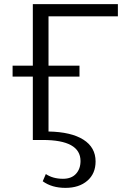

<svg xmlns="http://www.w3.org/2000/svg" viewBox="-20 -678 621 930"><path d="M215 -599V-360H365V-307H215V-41Q325 -39 384 -1.5Q443 36 443 104Q443 163 403 197.5Q363 232 297 232Q231 232 187 200L202 165Q236 188 285 188Q326 188 348 164Q370 140 370 102Q370 0 187 0H139V-307H41V-360H139V-658H551V-599Z"/></svg>

Font: Ysabeau
Style: Regular
Weight: 400
Designer: Christian Thalmann (Catharsis Fonts)
Version: Version 0.003